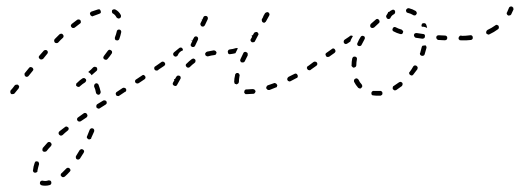

<svg xmlns="http://www.w3.org/2000/svg" viewBox="-20 -292 1652 610"><path d="M116 282Q114 282 113 282Q112 282 110 283Q109 284 108 285Q107 286 107 288Q106 291 108 294Q110 296 113 297Q118 298 124 298Q131 298 138 296Q141 295 142 293Q144 290 143 287Q143 284 140 282Q137 281 134 281Q129 283 124 283Q119 283 116 282ZM174 260Q173 261 173 263Q173 264 173 266Q174 267 175 268Q177 271 180 271Q183 271 186 269Q194 262 202 253Q204 251 204 248Q203 245 201 243Q199 241 196 241Q193 241 191 243Q183 251 176 258Q174 259 174 260ZM104 227Q104 226 103 225Q103 223 102 222Q100 221 99 221Q96 220 93 221Q91 223 90 226Q86 237 85 248Q84 250 85 251Q85 253 86 254Q87 255 88 256Q90 256 91 257Q93 257 94 256Q96 256 97 255Q98 254 99 253Q99 251 99 250Q101 240 104 230Q104 229 104 227ZM221 209Q221 212 224 214Q226 215 229 215Q232 214 234 212Q240 203 246 193Q248 190 247 187Q246 184 243 183Q241 181 238 182Q235 183 233 185Q227 195 222 203Q220 206 221 209ZM144 166Q143 163 141 161Q139 159 136 159Q133 159 131 161Q123 170 116 178Q115 180 115 181Q114 182 115 184Q115 185 115 187Q116 188 117 189Q120 191 123 190Q126 190 128 188Q134 180 142 172Q144 169 144 166ZM256 143Q256 144 256 146Q257 147 258 148Q259 149 260 150Q262 151 263 151Q265 151 266 150Q268 150 269 149Q270 148 270 146Q275 136 279 126Q280 123 279 120Q278 117 275 116Q272 115 269 116Q266 118 265 120Q261 130 257 140Q256 141 256 143ZM198 118Q199 115 197 113Q196 112 194 111Q193 110 192 110Q190 110 189 110Q187 111 186 112Q177 119 169 125Q167 127 166 130Q166 134 168 136Q170 138 173 139Q176 139 179 137Q186 130 195 123Q198 121 198 118ZM258 76Q258 73 256 70Q255 68 252 67Q249 66 246 68L228 81Q226 82 225 85Q224 88 226 91Q228 94 231 94Q234 95 237 93L255 81Q257 79 258 76ZM318 38Q319 37 319 35Q319 34 319 32Q319 31 318 30Q316 27 313 27Q310 26 307 28L289 39Q288 40 287 41Q286 43 286 44Q286 46 286 47Q286 49 287 50Q289 52 292 53Q295 54 297 52L316 40Q317 39 318 38ZM380 -2Q380 -3 381 -4Q381 -6 381 -7Q381 -9 380 -10Q378 -13 375 -13Q372 -14 369 -12L351 0Q350 0 349 2Q348 3 348 4Q347 6 348 7Q348 9 349 10Q350 13 354 13Q357 14 359 12L377 0Q379 0 380 -2ZM286 5Q287 7 288 7Q289 8 291 9Q292 9 294 9Q297 8 298 6Q300 3 300 0Q297 -13 293 -23Q292 -25 289 -27Q287 -28 284 -27Q282 -26 281 -25Q280 -24 280 -23Q279 -21 279 -20Q279 -18 279 -17Q283 -9 285 3Q285 4 286 5ZM40 -14Q41 -15 41 -17Q41 -18 40 -19Q39 -21 38 -22Q36 -24 32 -23Q29 -23 27 -21Q19 -10 14 -5Q13 -4 13 -2Q12 -1 13 0Q13 2 13 3Q14 5 15 6Q17 8 20 7Q24 7 26 5Q31 -1 39 -11Q40 -12 40 -14ZM252 -32Q253 -33 253 -34Q254 -36 254 -37Q253 -39 253 -40Q252 -41 251 -42Q249 -43 248 -44Q247 -44 245 -44Q244 -44 242 -43Q234 -38 224 -28Q223 -27 222 -26Q222 -25 222 -23Q221 -22 222 -20Q223 -19 224 -18Q226 -16 229 -16Q232 -15 234 -18Q243 -26 250 -30Q251 -31 252 -32ZM441 -42Q442 -43 442 -45Q443 -46 442 -48Q442 -49 441 -50Q439 -53 436 -54Q433 -54 431 -52L413 -40Q411 -40 411 -38Q410 -37 409 -36Q409 -34 409 -33Q410 -31 410 -30Q412 -27 415 -27Q418 -26 421 -28L439 -40Q440 -41 441 -42ZM86 -72Q85 -75 83 -77Q80 -79 77 -79Q74 -79 72 -76L59 -60Q57 -58 58 -55Q58 -52 60 -50Q61 -49 63 -48Q64 -48 66 -48Q67 -48 69 -49Q70 -50 71 -51L84 -67Q86 -69 86 -72ZM276 -78Q277 -79 278 -79Q280 -80 281 -80Q283 -80 284 -79Q286 -79 287 -78Q289 -76 289 -72Q289 -69 287 -67Q280 -61 271 -53Q271 -53 271 -53Q271 -53 271 -53Q269 -57 265 -60Q263 -62 260 -63Q261 -63 261 -63Q261 -63 261 -64Q270 -71 276 -78ZM486 -73Q487 -74 487 -76Q488 -77 487 -79Q487 -80 486 -81Q484 -84 481 -84Q478 -85 476 -83L473 -81Q472 -81 471 -79Q471 -78 470 -77Q470 -75 470 -74Q471 -72 471 -71Q473 -68 476 -68Q479 -67 482 -69L484 -71Q486 -72 486 -73ZM309 -112Q308 -110 308 -109Q309 -107 309 -106Q310 -105 311 -104Q313 -102 317 -102Q320 -102 322 -105Q329 -113 335 -122Q335 -123 336 -124Q336 -126 336 -127Q336 -129 335 -130Q334 -131 333 -132Q330 -134 327 -134Q324 -133 322 -130Q317 -123 310 -114Q309 -113 309 -112ZM132 -126Q132 -129 130 -131Q127 -134 124 -133Q121 -133 119 -131Q112 -123 105 -115Q103 -113 103 -110Q104 -107 106 -105Q108 -103 111 -103Q114 -103 117 -105Q123 -113 130 -121Q132 -123 132 -126ZM182 -177Q182 -180 180 -182Q178 -185 175 -185Q172 -185 169 -183Q162 -176 154 -168Q152 -166 152 -163Q152 -160 154 -157Q156 -155 160 -155Q163 -155 165 -157Q172 -165 180 -172Q182 -174 182 -177ZM345 -170Q345 -169 345 -168Q346 -166 347 -165Q348 -164 350 -164Q353 -163 355 -164Q358 -165 359 -168Q363 -179 365 -189Q366 -192 364 -195Q363 -197 360 -198Q358 -198 357 -198Q355 -198 354 -197Q353 -196 352 -195Q351 -194 351 -192Q349 -183 345 -173Q345 -172 345 -170ZM237 -221Q237 -224 236 -227Q234 -230 231 -230Q228 -231 225 -229Q217 -223 208 -216Q206 -214 205 -211Q205 -208 207 -206Q209 -203 212 -203Q215 -203 217 -204Q226 -211 234 -217Q236 -218 237 -221ZM352 -235Q353 -234 354 -234Q356 -233 357 -233Q359 -233 360 -234Q363 -235 364 -238Q365 -241 364 -244Q358 -256 346 -262Q343 -263 340 -262Q337 -261 336 -259Q335 -256 336 -253Q336 -250 339 -249Q346 -245 350 -237Q351 -236 352 -235ZM300 -251Q301 -254 300 -257Q299 -260 297 -262Q294 -263 291 -262Q281 -259 270 -255Q268 -254 266 -251Q265 -248 267 -245Q267 -244 268 -243Q269 -242 271 -241Q272 -240 274 -240Q275 -240 276 -241Q286 -245 295 -248Q298 -249 300 -251Z M785 6Q787 6 788 5Q789 4 790 3Q791 2 791 1Q792 -1 792 -2Q791 -5 789 -7Q786 -9 783 -9Q774 -8 766 -8Q765 -8 763 -8Q760 -8 758 -6Q756 -3 756 0Q756 1 756 3Q757 4 758 5Q759 6 760 7Q761 7 763 7Q764 7 766 7Q775 7 785 6ZM859 -15Q860 -16 860 -18Q861 -19 861 -20Q861 -22 860 -23Q859 -26 856 -27Q854 -29 851 -28Q841 -24 831 -21Q828 -20 827 -17Q825 -14 826 -11Q827 -10 828 -9Q829 -7 830 -7Q832 -6 833 -6Q835 -6 836 -6Q846 -10 856 -14Q857 -14 859 -15ZM554 -43Q554 -45 554 -46Q554 -48 553 -49Q552 -50 551 -51Q548 -52 545 -52Q542 -51 540 -48Q538 -45 536 -41Q535 -41 534 -41L533 -39Q533 -38 534 -37Q532 -33 530 -30Q528 -27 529 -24Q530 -21 533 -20Q536 -18 539 -19Q542 -20 543 -23Q548 -32 553 -41Q554 -42 554 -43ZM725 -29Q725 -27 726 -26Q727 -25 729 -25Q730 -24 731 -24Q733 -24 734 -25Q736 -26 737 -27Q738 -28 738 -29Q739 -30 739 -32Q739 -40 741 -51Q742 -52 741 -54Q741 -55 740 -57Q739 -58 738 -59Q737 -60 736 -60Q734 -60 733 -60Q731 -60 730 -59Q729 -58 728 -57Q727 -56 727 -54Q724 -42 724 -32Q724 -30 725 -29ZM925 -46Q926 -47 926 -48Q926 -50 926 -51Q926 -53 925 -54Q924 -57 921 -58Q918 -59 915 -57Q906 -52 897 -48Q894 -46 893 -43Q892 -41 893 -38Q894 -36 895 -35Q896 -34 898 -34Q899 -33 900 -33Q902 -34 903 -34Q913 -39 922 -44Q924 -44 925 -46ZM970 -73Q971 -74 971 -76Q972 -77 971 -79Q971 -80 970 -81Q968 -84 965 -84Q962 -85 960 -83L958 -82Q957 -81 956 -80Q956 -79 955 -77Q955 -76 955 -75Q956 -73 957 -72Q958 -69 962 -69Q965 -68 967 -70L968 -71Q970 -72 970 -73ZM505 -88Q505 -91 503 -93Q502 -95 501 -95Q500 -96 498 -96Q497 -97 496 -96Q494 -96 493 -95L476 -83Q473 -81 473 -78Q472 -75 474 -73Q475 -71 476 -71Q477 -70 479 -70Q480 -69 482 -70Q483 -70 484 -71L502 -83Q504 -85 505 -88ZM601 -97Q602 -100 600 -103Q598 -105 595 -106Q592 -106 589 -104Q581 -98 573 -90Q570 -88 570 -85Q570 -82 573 -79Q575 -77 578 -77Q581 -77 583 -79Q591 -87 598 -92Q601 -94 601 -97ZM743 -101Q743 -99 744 -98Q744 -97 745 -95Q746 -94 748 -94Q751 -93 754 -94Q757 -95 758 -98Q762 -106 767 -116Q767 -118 767 -119Q767 -121 767 -122Q766 -123 765 -125Q764 -126 763 -126Q760 -128 757 -127Q754 -126 753 -123Q748 -113 744 -104Q743 -102 743 -101ZM551 -126Q555 -130 561 -132Q561 -134 561 -135Q560 -137 559 -139Q557 -141 554 -141Q551 -141 549 -139Q541 -132 533 -126Q531 -124 530 -121Q530 -117 532 -115Q534 -113 537 -112Q540 -112 543 -114Q543 -115 544 -115L545 -117Q547 -122 551 -126ZM664 -118Q665 -118 666 -119Q667 -121 667 -122Q668 -123 668 -125Q667 -128 665 -130Q662 -132 659 -132Q648 -130 638 -128Q635 -127 633 -124Q631 -122 632 -119Q633 -117 633 -116Q634 -115 636 -114Q637 -113 638 -113Q640 -113 641 -113Q651 -116 661 -117Q662 -117 664 -118ZM736 -138Q735 -139 733 -139Q731 -140 729 -139Q720 -136 710 -135Q708 -134 707 -134Q706 -133 705 -132Q704 -130 704 -129Q703 -128 704 -126Q704 -123 706 -121Q709 -119 712 -120Q721 -121 728 -123Q730 -128 733 -133Q734 -136 736 -138ZM588 -164Q588 -164 588 -164Q588 -164 588 -164Q588 -164 588 -163Q589 -163 589 -163Q589 -163 589 -163Q590 -164 591 -164Q591 -164 592 -164L587 -153Q585 -150 586 -147Q587 -145 590 -143Q593 -142 596 -143Q599 -144 600 -147L609 -166Q610 -169 609 -172Q608 -175 605 -176Q603 -177 600 -176Q597 -175 596 -172L592 -165Q590 -165 588 -164ZM780 -179Q780 -179 779 -179Q780 -177 781 -175L777 -168Q775 -166 776 -163Q777 -160 780 -158Q783 -157 786 -158Q789 -158 790 -161L800 -180Q802 -182 801 -185Q800 -188 797 -190Q795 -191 792 -190Q789 -190 787 -187L783 -180Q781 -180 780 -179ZM621 -230Q621 -229 621 -229Q621 -228 622 -228L617 -218Q616 -216 617 -213Q618 -210 621 -208Q624 -207 627 -208Q629 -209 631 -212L640 -231Q641 -234 640 -237Q639 -240 636 -241Q633 -242 630 -241Q627 -240 626 -237L623 -230Q622 -230 621 -230ZM818 -243Q818 -242 817 -242Q817 -242 817 -241L816 -239Q816 -238 816 -238Q814 -235 812 -231Q811 -229 812 -226Q812 -223 815 -221Q816 -220 818 -220Q819 -220 821 -220Q822 -221 823 -222Q825 -223 825 -224Q831 -235 835 -242Q837 -245 836 -248Q835 -251 832 -253Q830 -254 827 -253Q824 -252 822 -250Q820 -246 818 -243Q818 -243 818 -243Z M1189 12Q1190 11 1191 11Q1193 10 1194 9Q1194 8 1195 6Q1195 5 1195 3Q1195 0 1192 -2Q1190 -4 1187 -3Q1182 -3 1178 -3Q1173 -3 1168 -3Q1165 -4 1163 -2Q1160 0 1160 3Q1160 5 1160 6Q1160 7 1161 9Q1162 10 1164 11Q1165 11 1166 11Q1172 12 1178 12Q1183 12 1189 12ZM1258 -21Q1259 -22 1259 -23Q1259 -25 1259 -26Q1259 -28 1258 -29Q1256 -31 1253 -32Q1250 -32 1247 -30Q1239 -24 1231 -19Q1228 -18 1228 -15Q1227 -12 1228 -9Q1229 -8 1230 -7Q1232 -6 1233 -5Q1234 -5 1236 -5Q1237 -5 1239 -6Q1248 -12 1256 -18Q1258 -19 1258 -21ZM1120 -12Q1121 -11 1123 -11Q1124 -11 1126 -11Q1127 -12 1128 -13Q1131 -15 1131 -18Q1131 -21 1129 -24Q1123 -30 1119 -39Q1118 -40 1117 -41Q1116 -42 1114 -43Q1113 -43 1111 -43Q1110 -43 1109 -42Q1106 -41 1105 -38Q1104 -35 1105 -32Q1110 -22 1118 -13Q1119 -12 1120 -12ZM1307 -78Q1306 -81 1303 -83Q1302 -84 1301 -84Q1299 -84 1298 -84Q1296 -84 1295 -83Q1294 -82 1293 -81Q1288 -72 1282 -64Q1281 -63 1280 -62Q1280 -60 1280 -59Q1280 -57 1281 -56Q1282 -55 1283 -54Q1284 -53 1285 -53Q1287 -52 1288 -52Q1290 -53 1291 -53Q1292 -54 1293 -55Q1300 -64 1306 -72Q1307 -75 1307 -78ZM987 -85Q988 -86 988 -88Q988 -89 988 -91Q988 -92 987 -93Q985 -96 982 -96Q979 -97 976 -95Q966 -87 960 -83Q959 -82 958 -81Q957 -80 957 -78Q956 -77 957 -75Q957 -74 958 -73Q960 -70 963 -70Q966 -69 968 -71Q974 -75 985 -83Q986 -84 987 -85ZM1099 -80Q1101 -77 1104 -77Q1105 -77 1107 -78Q1108 -78 1109 -79Q1110 -80 1111 -81Q1112 -83 1112 -84Q1112 -94 1114 -104Q1114 -105 1114 -107Q1114 -108 1113 -109Q1112 -111 1111 -111Q1110 -112 1108 -112Q1105 -113 1102 -111Q1100 -109 1099 -106Q1097 -96 1097 -85Q1096 -82 1099 -80ZM1046 -129Q1046 -132 1044 -135Q1043 -136 1042 -137Q1041 -138 1039 -138Q1038 -138 1037 -138Q1035 -137 1034 -136L1017 -124Q1015 -123 1014 -120Q1014 -117 1016 -114Q1017 -111 1020 -111Q1024 -111 1026 -112L1043 -124Q1045 -126 1046 -129ZM1335 -142Q1335 -144 1334 -145Q1333 -146 1333 -147Q1332 -147 1331 -148Q1331 -148 1331 -148Q1327 -147 1323 -147Q1322 -146 1321 -145Q1321 -144 1320 -143Q1318 -134 1315 -124Q1314 -123 1314 -121Q1314 -120 1315 -118Q1316 -117 1317 -116Q1318 -115 1319 -115Q1322 -114 1325 -115Q1328 -116 1329 -119Q1332 -129 1335 -140Q1335 -141 1335 -142ZM1115 -150Q1116 -147 1119 -146Q1122 -145 1125 -146Q1128 -147 1129 -150Q1133 -158 1138 -167Q1140 -170 1139 -173Q1139 -176 1136 -177Q1133 -179 1130 -178Q1127 -177 1126 -175Q1120 -166 1116 -156Q1114 -153 1115 -150ZM1078 -152Q1075 -153 1073 -155Q1072 -157 1072 -158Q1072 -160 1072 -161Q1072 -162 1073 -164Q1074 -165 1075 -166L1090 -176L1092 -178Q1094 -179 1097 -179Q1099 -179 1101 -177Q1098 -172 1095 -166Q1094 -163 1093 -160L1084 -154Q1081 -152 1078 -152ZM1450 -166Q1452 -168 1453 -171Q1453 -172 1452 -174Q1451 -175 1450 -176Q1449 -177 1448 -178Q1447 -178 1445 -179H1444Q1441 -179 1439 -176Q1437 -174 1437 -171Q1437 -170 1437 -168Q1438 -167 1439 -166Q1440 -165 1441 -164Q1443 -164 1444 -164H1445Q1448 -163 1450 -166ZM1399 -166Q1401 -168 1401 -172Q1401 -175 1399 -177Q1397 -179 1394 -179L1374 -180Q1370 -180 1368 -178Q1366 -176 1366 -173Q1366 -170 1368 -168Q1370 -165 1373 -165L1393 -164Q1396 -164 1399 -166ZM1328 -171Q1330 -173 1330 -176Q1331 -179 1329 -182Q1327 -184 1324 -184Q1313 -186 1304 -187Q1301 -187 1298 -186Q1296 -184 1295 -181Q1295 -178 1297 -175Q1298 -173 1301 -172Q1311 -171 1322 -169Q1325 -169 1328 -171ZM1257 -184Q1259 -185 1260 -188Q1261 -190 1261 -191Q1261 -193 1260 -194Q1259 -195 1258 -196Q1257 -197 1256 -198Q1245 -201 1238 -205Q1235 -207 1232 -206Q1229 -205 1228 -202Q1226 -199 1227 -196Q1228 -193 1231 -192Q1240 -187 1251 -184Q1254 -183 1257 -184ZM1156 -210Q1156 -207 1158 -205Q1160 -203 1163 -203Q1166 -203 1169 -205Q1176 -212 1183 -218Q1186 -220 1186 -223Q1186 -226 1184 -229Q1182 -231 1179 -232Q1176 -232 1174 -230Q1166 -223 1158 -216Q1156 -213 1156 -210ZM1319 -211Q1319 -213 1320 -214Q1320 -216 1321 -217Q1323 -218 1324 -218Q1327 -219 1330 -218Q1333 -217 1334 -214Q1336 -209 1337 -203Q1332 -206 1326 -207Q1323 -207 1320 -207Q1320 -208 1320 -208Q1319 -210 1319 -211ZM1215 -254Q1214 -254 1213 -254Q1213 -253 1213 -252Q1213 -252 1213 -252Q1210 -247 1207 -242Q1206 -239 1208 -236Q1209 -233 1212 -232Q1215 -231 1217 -232Q1220 -233 1221 -236Q1224 -243 1232 -247Q1234 -248 1235 -251Q1236 -254 1235 -257Q1234 -260 1231 -261Q1228 -262 1225 -260Q1220 -258 1216 -254Q1215 -254 1215 -254ZM1274 -265Q1271 -263 1270 -260Q1270 -259 1270 -257Q1271 -256 1271 -254Q1272 -253 1273 -252Q1275 -251 1276 -251Q1285 -249 1293 -244Q1294 -244 1295 -243Q1297 -243 1298 -243Q1300 -244 1301 -244Q1302 -245 1303 -247Q1305 -249 1304 -252Q1303 -255 1301 -257Q1291 -263 1279 -266Q1276 -266 1274 -265Z M1479 -166Q1480 -167 1481 -168Q1482 -169 1482 -171Q1482 -172 1482 -174Q1482 -177 1479 -179Q1477 -181 1474 -180Q1460 -178 1445 -178Q1442 -179 1440 -176Q1438 -174 1438 -171Q1437 -170 1438 -168Q1439 -167 1440 -166Q1441 -165 1442 -164Q1443 -164 1445 -164Q1461 -163 1476 -165Q1477 -165 1479 -166ZM1565 -204Q1565 -207 1564 -210Q1563 -211 1561 -212Q1560 -213 1559 -213Q1557 -213 1556 -213Q1554 -212 1553 -211Q1542 -203 1529 -197Q1526 -195 1525 -192Q1524 -189 1525 -186Q1526 -185 1527 -184Q1528 -183 1530 -183Q1531 -182 1533 -182Q1534 -182 1535 -183Q1550 -190 1562 -199Q1565 -201 1565 -204ZM1611 -264Q1611 -266 1611 -267Q1610 -268 1609 -269Q1608 -270 1607 -271Q1604 -272 1601 -271Q1598 -270 1597 -267Q1594 -260 1591 -253Q1589 -251 1590 -248Q1591 -245 1594 -243Q1596 -242 1599 -243Q1602 -243 1604 -246Q1608 -254 1611 -261Q1612 -263 1611 -264Z"/></svg>

Font: FRB American Cursive Dashed Extralight
Style: Italic
Weight: 200
Italic angle: -25°
Version: Version 2.0;Modular Font Editor K font №1